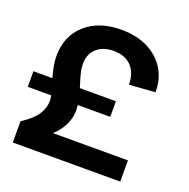

<svg xmlns="http://www.w3.org/2000/svg" viewBox="-127 -838 945 960"><g transform="rotate(20 345.0 -358.0)"><path d="M41 -112.8Q98.1 -150.4 121.1 -185.1Q144 -219.7 144 -256.8Q144 -272.5 141.1 -287.1H16.1V-370.1H117.2Q98.1 -435.1 98.1 -481.9Q98.1 -587.9 169.7 -651.9Q241.2 -715.8 359.9 -715.8Q480 -715.8 553 -650.9Q626 -585.9 626 -480L487.8 -470.2Q487.8 -532.7 453.9 -567.9Q419.9 -603 359.9 -603Q303.2 -603 269.5 -572.5Q235.8 -542 235.8 -490.2Q235.8 -483.4 236.6 -475.8Q237.3 -468.3 238 -462.2Q238.8 -456.1 241.2 -446.5Q243.7 -437 244.6 -432.4Q245.6 -427.7 249 -416.3Q252.4 -404.8 253.4 -401.9Q254.4 -398.9 258.5 -385.5Q262.7 -372.1 263.2 -370.1H455.1V-287.1H282.2Q284.2 -269.5 284.2 -259.8Q284.2 -178.7 213.9 -112.8H612.8V0H41Z"/></g></svg>

Font: Uncut Sans
Style: Bold
Weight: 700
Designer: Kasper Nordkvist
Foundry: UNCUT.wtf
Version: Version 1.304;Glyphs 3.2 (3246)